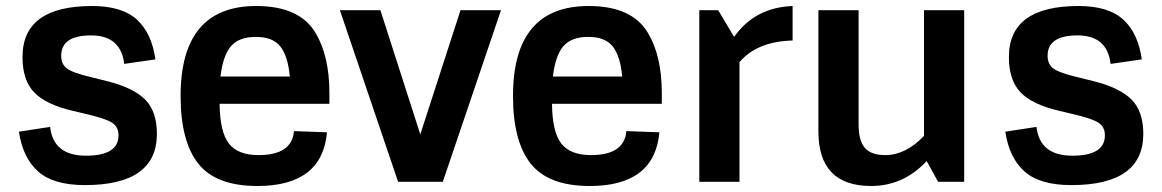

<svg xmlns="http://www.w3.org/2000/svg" viewBox="-20 -606 3874 640"><path d="M503 -160Q503 11 263 11Q158 11 107 -34.5Q56 -80 43 -167L147 -183Q158 -87 266.5 -87Q375 -87 375 -155Q375 -183 353.5 -197Q332 -211 267 -226L221 -237Q132 -258 93.5 -298.5Q55 -339 55 -416Q55 -586 287 -586Q387 -586 436.5 -540.5Q486 -495 498 -408L394 -393Q383 -488 283.5 -488Q184 -488 184 -420Q184 -392 203.5 -377.5Q223 -363 283 -349L335 -336Q424 -314 463.5 -274.5Q503 -235 503 -160Z M838 14Q700 14 641 -60.5Q582 -135 582 -286Q582 -586 834 -586Q979 -586 1032 -496Q1078 -419 1078 -296V-260H712Q713 -166 743 -127.5Q773 -89 842 -89Q953 -89 960 -169L1070 -165Q1054 14 838 14ZM715 -351H946Q940 -418 915 -450.5Q890 -483 833 -483Q776 -483 749.5 -451.5Q723 -420 715 -351Z M1456 0H1307L1113 -572H1248L1381 -158L1515 -572H1650Z M1946 14Q1808 14 1749 -60.5Q1690 -135 1690 -286Q1690 -586 1942 -586Q2087 -586 2140 -496Q2186 -419 2186 -296V-260H1820Q1821 -166 1851 -127.5Q1881 -89 1950 -89Q2061 -89 2068 -169L2178 -165Q2162 14 1946 14ZM1823 -351H2054Q2048 -418 2023 -450.5Q1998 -483 1941 -483Q1884 -483 1857.5 -451.5Q1831 -420 1823 -351Z M2445 0H2311V-572H2374L2427 -483Q2496 -581 2622 -586V-471Q2504 -468 2445 -399Z M2884 14Q2708 14 2708 -168V-572H2842V-190Q2842 -138 2862.5 -113.5Q2883 -89 2931 -89Q2999 -89 3060 -153V-572H3194V0H3107L3069 -69Q2991 14 2884 14Z M3791 -160Q3791 11 3551 11Q3446 11 3395 -34.5Q3344 -80 3331 -167L3435 -183Q3446 -87 3554.5 -87Q3663 -87 3663 -155Q3663 -183 3641.5 -197Q3620 -211 3555 -226L3509 -237Q3420 -258 3381.5 -298.5Q3343 -339 3343 -416Q3343 -586 3575 -586Q3675 -586 3724.5 -540.5Q3774 -495 3786 -408L3682 -393Q3671 -488 3571.5 -488Q3472 -488 3472 -420Q3472 -392 3491.5 -377.5Q3511 -363 3571 -349L3623 -336Q3712 -314 3751.5 -274.5Q3791 -235 3791 -160Z"/></svg>

Font: Sintony
Style: Bold
Weight: 700
Designer: Eduardo Rodriguez Tunni
Foundry: Eduardo Rodriguez Tunni
Version: Version 1.001